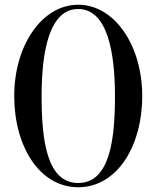

<svg xmlns="http://www.w3.org/2000/svg" viewBox="-20 -780 660 810"><path d="M310 10C473 10 580 -162 580 -375C580 -588 463.5 -760 310 -760C156.5 -760 40 -588 40 -375C40 -162 147 10 310 10ZM310 -742C434 -742 465 -556.5 465 -375C465 -193.5 444 -8 310 -8C176 -8 155.5 -193.5 155.5 -375C155.5 -556.5 186 -742 310 -742Z"/></svg>

Font: Bodoni* 11
Style: Regular
Weight: 400
Version: Version 2.3